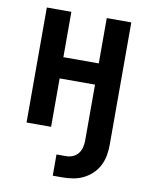

<svg xmlns="http://www.w3.org/2000/svg" viewBox="-83 -581 666 855"><g transform="rotate(10 250.0 -153.5)"><path d="M215 213V117H258Q274 117 288.5 111Q303 105 312.5 93Q322 81 326 65.5Q330 50 330 34V-219H170V0H59V-520H170V-315H330V-520H441V34Q441 59 436.5 83Q432 107 421 128.5Q410 150 392 167Q374 184 352.5 194.5Q331 205 307 209Q283 213 258 213Z"/></g></svg>

Font: Iosevka SS04
Style: Bold
Weight: 700
Monospace: yes
Designer: Belleve Invis
Foundry: Belleve Invis
Version: Version 19.0.0; ttfautohint (v1.8.4)